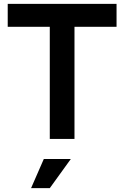

<svg xmlns="http://www.w3.org/2000/svg" viewBox="-20 -720 643 995"><path d="M20 -700H584V-581H366V0H238V-581H20ZM207 104H347L238 255H141Z"/></svg>

Font: Haskoy Bold
Style: Regular
Weight: 700
Designer: Ertekin Erdin
Foundry: Ertekin Erdin
Version: Version 1.500; ttfautohint (v1.8.3)